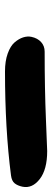

<svg xmlns="http://www.w3.org/2000/svg" viewBox="224 -254 211 780"><g transform="rotate(-90 330.0 135.5)"><path d="M106 221.2Q30.8 221.2 -8.1 190.9Q-46.9 160.6 -39.1 121.1Q-34.7 100.6 -25.1 88.9Q-15.6 77.1 6.8 74.2Q195.3 49.8 429.2 49.8Q471.2 49.8 502 60.8Q532.7 71.8 547.4 88.9Q562 106 567.6 123.5Q573.2 141.1 569.8 157.2Q564.5 182.1 548.6 196.5Q532.7 210.9 509.8 210.9Q358.9 210.9 234.4 216.1Q109.9 221.2 106 221.2Z"/></g></svg>

Font: Shantell Sans Irregular
Style: Italic
Weight: 800
Italic angle: -11.31°
Designer: Stephen Nixon, Anya Danilova, Shantell Martin
Foundry: Arrow Type
Version: Version 1.006;[9816181b4]